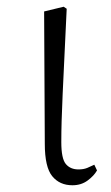

<svg xmlns="http://www.w3.org/2000/svg" viewBox="-20 -536 331 570"><path d="M195 14Q157 14 135 -13Q113 -40 113 -109L111 -502L169 -516L178 -510Q174 -424 171 -362.5Q168 -301 166 -256.5Q164 -212 163 -178Q162 -144 162 -114Q162 -65 175.5 -49Q189 -33 213 -33Q228 -33 239 -37.5Q250 -42 260 -47L268 -30Q259 -14 240 0Q221 14 195 14Z"/></svg>

Font: Noto Serif KR
Style: Regular
Weight: 200
Designer: Ryoko NISHIZUKA 西塚涼子 (kana & ideographs); Frank Grießhammer (Latin, Greek & Cyrillic); Wenlong ZHANG 张文龙 (bopomofo); San
Foundry: Adobe
Version: Version 2.001;hotconv 1.1.0;makeotfexe 2.6.0